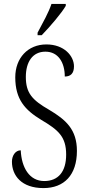

<svg xmlns="http://www.w3.org/2000/svg" viewBox="-20 -951 451 981"><path d="M172 -784V-771H193C237 -816 296 -886 316 -921V-931H243C228 -886 201 -839 172 -784ZM202 10C308 10 373 -57 373 -180C373 -289 317 -339 231 -390C144 -440 112 -476 112 -558C112 -634 146 -687 212 -687C278 -687 311 -631 311 -560C340 -560 358 -575 358 -612C358 -665 308 -724 217 -724C122 -724 58 -654 58 -556C58 -443 108 -389 190 -339C278 -287 318 -253 318 -161C318 -74 278 -26 206 -26C130 -26 90 -95 86 -183C58 -183 41 -155 41 -125C41 -54 90 10 202 10Z"/></svg>

Font: Noto Serif Devanagari ExtraCondensed Light
Style: Regular
Weight: 300
Width: 2
Designer: Universal Thirst, Indian Type Foundry and the Monotype Design Team
Foundry: Monotype Imaging Inc.
Version: Version 2.004